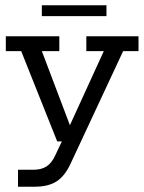

<svg xmlns="http://www.w3.org/2000/svg" viewBox="-20 -534 544 725"><path d="M112 171H48V107H106Q136 107 155.5 94.5Q175 82 188 54L223 -20L243 0H196L60 -341H2V-397H204V-341H138L249 -48L237 -46L372 -341H306V-397H503V-341H445L247 83Q225 131 193.5 151Q162 171 112 171ZM138 -473V-514H382V-473Z"/></svg>

Font: Rokkitt
Style: Regular
Weight: 400
Designer: Vernon Adams
Foundry: Vernon Adams
Version: Version 3.103